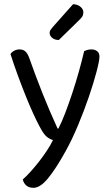

<svg xmlns="http://www.w3.org/2000/svg" viewBox="-20 -707 529 917"><path d="M169 -103Q156 -127 139 -164Q122 -201 103.5 -247Q85 -293 66 -344.5Q47 -396 30 -449Q37 -459 48.5 -465Q60 -471 73 -471Q90 -471 100.5 -462Q111 -453 119 -432Q149 -347 181.5 -265Q214 -183 255 -93H259Q275 -124 292 -168.5Q309 -213 325.5 -263Q342 -313 356.5 -364.5Q371 -416 382 -463Q389 -466 397 -468.5Q405 -471 416 -471Q433 -471 444 -462.5Q455 -454 455 -437Q455 -417 441 -364Q427 -311 404.5 -245Q382 -179 353 -109.5Q324 -40 294 14Q247 99 209.5 144.5Q172 190 140 190Q117 190 104.5 178Q92 166 89 150Q105 136 125 114Q145 92 165 66.5Q185 41 203 14Q221 -13 233 -38Q216 -43 201.5 -55.5Q187 -68 169 -103ZM329 -687Q351 -686 364.5 -674.5Q378 -663 378 -649Q378 -635 372 -626.5Q366 -618 352 -605L261 -516Q241 -516 229 -526.5Q217 -537 217 -550Q217 -558 222 -565Q227 -572 232 -578Z"/></svg>

Font: Baloo Chettan 2
Style: Regular
Weight: 400
Designer: Maithili Shingre, Unnati Kotecha and Ek Type
Foundry: Ek Type
Version: Version 1.640;hotconv 1.0.111;makeotfexe 2.5.65597; ttfautoh